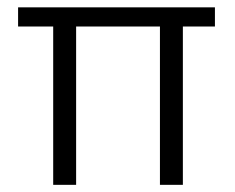

<svg xmlns="http://www.w3.org/2000/svg" viewBox="-20 -516 655 536"><path d="M128.5 0V-442H30.5V-495.5H580V-442H490.5V0H426.5V-442H192.5V0Z"/></svg>

Font: Heraclito Light
Style: Regular
Weight: 300
Designer: Kostas Bartsokas (font) & Cristiano Sobral (main changes)
Foundry: Kostas Bartsokas (font) & Cristiano Sobral (main changes)
Version: Version 1.00;July 8, 2020;FontCreator 13.0.0.2655 64-bit